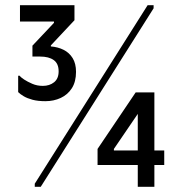

<svg xmlns="http://www.w3.org/2000/svg" viewBox="-20 -720 700 740"><path d="M135 -502H105V-544L188 -632V-637H57V-700H267V-642L176 -545V-541Q203 -539 225 -528Q247 -517 260 -496Q273 -475 273 -443Q273 -405 257 -380Q241 -355 214 -342.5Q187 -330 155 -330Q126 -330 105.5 -335.5Q85 -341 71.5 -349Q58 -357 50 -365V-428H56Q60 -422 73 -413.5Q86 -405 104.5 -397Q123 -389 145 -389Q171 -389 188.5 -403Q206 -417 206 -445Q206 -475 187 -488.5Q168 -502 135 -502ZM549 -700H572V-688L137 0H114V-12ZM511 0V-281L419 -146V-140H613V-84H356V-146L503 -364H575V0Z"/></svg>

Font: Phudu Light Medium
Style: Regular
Weight: 500
Version: Version 1.005;gftools[0.9.23]